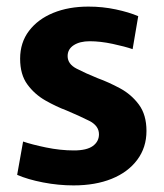

<svg xmlns="http://www.w3.org/2000/svg" viewBox="-20 -551 496 582"><path d="M203 11Q157 11 110.5 2Q64 -7 32 -21L50 -122Q76 -113 119.5 -104Q163 -95 204 -95Q243 -95 261.5 -108.5Q280 -122 280 -144Q280 -170 250 -185Q220 -200 182 -216Q150 -228 117.5 -246.5Q85 -265 63 -295Q41 -325 41 -373Q41 -422 68 -457.5Q95 -493 141.5 -512Q188 -531 248 -531Q291 -531 331 -522.5Q371 -514 399 -502L382 -402Q359 -410 321.5 -418Q284 -426 252 -426Q222 -426 203.5 -414Q185 -402 185 -381Q185 -357 212 -343Q239 -329 276 -314Q309 -302 343.5 -283.5Q378 -265 401 -234Q424 -203 424 -154Q424 -104 396 -66.5Q368 -29 318.5 -9Q269 11 203 11Z"/></svg>

Font: Murecho SemiBold
Style: Regular
Weight: 600
Designer: Neil Summerour
Foundry: Positype
Version: Version 1.010; ttfautohint (v1.8.3)